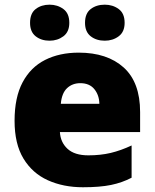

<svg xmlns="http://www.w3.org/2000/svg" viewBox="-20 -787 658 817"><path d="M314.9 -563Q436 -563 506.1 -500Q576.2 -437 576.2 -310.1V-225.1H234.9Q237.3 -181.6 267.3 -153.8Q297.4 -126 356 -126Q407.7 -126 450.9 -136.2Q494.1 -146.5 540 -168V-30.8Q500 -9.8 452.6 0Q405.3 9.8 333 9.8Q249.5 9.8 183.6 -20Q117.7 -49.8 79.8 -112.3Q42 -174.8 42 -272.9Q42 -372.6 76.2 -436.8Q110.4 -501 171.9 -532Q233.4 -563 314.9 -563ZM321.8 -433.1Q288.1 -433.1 265.4 -411.9Q242.7 -390.6 238.8 -345.2H402.8Q402.3 -381.8 381.6 -407.5Q360.8 -433.1 321.8 -433.1ZM107.9 -689.9Q107.9 -730 131.8 -748.5Q155.8 -767.1 190.9 -767.1Q224.6 -767.1 249.8 -748.5Q274.9 -730 274.9 -689.9Q274.9 -651.4 249.8 -632.6Q224.6 -613.8 190.9 -613.8Q155.8 -613.8 131.8 -632.6Q107.9 -651.4 107.9 -689.9ZM341.8 -689.9Q341.8 -730 366 -748.5Q390.1 -767.1 425.8 -767.1Q460 -767.1 485.1 -748.5Q510.3 -730 510.3 -689.9Q510.3 -651.4 485.1 -632.6Q460 -613.8 425.8 -613.8Q390.1 -613.8 366 -632.6Q341.8 -651.4 341.8 -689.9Z"/></svg>

Font: Open Sans ExtraBold
Style: Regular
Weight: 800
Designer: Monotype Design Team
Foundry: Monotype Imaging Inc.
Version: Version 3.003; ttfautohint (v1.8.4)